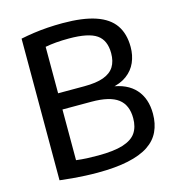

<svg xmlns="http://www.w3.org/2000/svg" viewBox="-111 -842 863 944"><g transform="rotate(-15 320.0 -370.5)"><path d="M269.5 7Q239.5 7 207.5 5.5Q175.5 4 143 1.2Q110.5 -1.5 79 -5.5V-726.5Q110.5 -733 145 -738Q179.5 -743 216.8 -745.5Q254 -748 292.5 -748Q395.5 -748 460.5 -726Q525.5 -704 556 -659.8Q586.5 -615.5 586.5 -548.5Q586.5 -506 571 -470.5Q555.5 -435 523 -410.8Q490.5 -386.5 440 -378L441 -385Q523 -375 565.2 -327.8Q607.5 -280.5 607.5 -203Q607.5 -152.5 589 -113Q570.5 -73.5 530.5 -47Q490.5 -20.5 426 -6.8Q361.5 7 269.5 7ZM294 -74Q375 -74 421.5 -88.8Q468 -103.5 488 -132.8Q508 -162 508 -207Q508 -274 465.8 -306Q423.5 -338 330.5 -338H170V-420.5H316Q377.5 -420.5 414.8 -434.2Q452 -448 469 -475.2Q486 -502.5 486 -543.5Q486 -609.5 444.5 -638.2Q403 -667 304 -667Q267.5 -667 238.5 -664.5Q209.5 -662 183 -657V-80Q211 -76.5 237.8 -75.2Q264.5 -74 294 -74Z"/></g></svg>

Font: Encode Sans SC Condensed Thin Medium
Style: Regular
Weight: 500
Version: Version 3.002